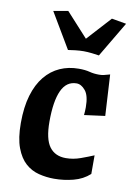

<svg xmlns="http://www.w3.org/2000/svg" viewBox="-87 -824 625 893"><g transform="rotate(10 225.0 -378.0)"><path d="M35 -217Q35 -292 51.5 -347.5Q68 -403 98 -439.5Q128 -476 168.5 -494Q209 -512 257 -512Q288 -512 308.5 -506.5Q329 -501 354 -501Q365 -501 375 -503Q385 -505 405 -511L416 -317L318 -304Q319 -314 319.5 -322.5Q320 -331 320 -341Q320 -396 300.5 -419.5Q281 -443 259 -443Q211 -443 188 -393Q165 -343 165 -246Q165 -164 191.5 -128Q218 -92 269 -92Q304 -92 338.5 -104.5Q373 -117 399 -128V-40Q367 -11 322.5 0.5Q278 12 232 12Q195 12 159.5 3Q124 -6 96.5 -30.5Q69 -55 52 -100Q35 -145 35 -217ZM93 -756 162 -768 265 -655 368 -768 437 -756 338 -589Q327 -591 305 -593.5Q283 -596 265 -596Q247 -596 225 -593.5Q203 -591 192 -589Z"/></g></svg>

Font: CantoraOne
Style: Regular
Weight: 400
Designer: Pablo Impallari, Rodrigo Fuenzalida
Foundry: Pablo Impallari
Version: Version 1.001; ttfautohint (v0.8) -G 200 -r 50